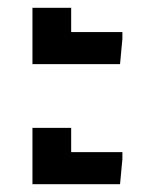

<svg xmlns="http://www.w3.org/2000/svg" viewBox="-20 -555 379 491"><path d="M63 -391H287L293 -456V-473H162V-535H63ZM63 -84H287L293 -148V-166H162V-228H63Z"/></svg>

Font: Vanilla Cream DemiBold
Style: Regular
Weight: 600
Designer: Jeremy Tribby, Jinavaṁso
Foundry: Tribby Type
Version: Version 1.422;Glyphs 3.1.2 (3151)